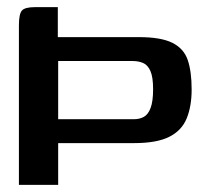

<svg xmlns="http://www.w3.org/2000/svg" viewBox="-20 -518 619 538"><path d="M33 -447Q33 -479 41.5 -488.5Q50 -498 78 -498H142V-414H369Q431 -414 463 -398Q495 -382 506 -350Q517 -318 517 -267Q517 -220 503 -186Q489 -152 454 -134.5Q419 -117 356 -117H143V0H33ZM143 -347V-184H356Q371 -184 383 -190.5Q395 -197 402 -215.5Q409 -234 409 -268Q409 -302 401.5 -319Q394 -336 381 -341.5Q368 -347 352 -347Z"/></svg>

Font: Genos SemiBold
Style: Regular
Weight: 600
Designer: Robert E. Leuschke
Foundry: Robert E. Leuschke
Version: Version 1.010